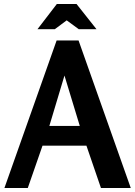

<svg xmlns="http://www.w3.org/2000/svg" viewBox="-20 -933 671 953"><path d="M370 -732 629 0H481L409 -210H191L118 0H2L261 -732ZM300 -558 225 -308H376ZM311 -832 252 -788H166L262 -913H360L459 -788H371Z"/></svg>

Font: Rosario Light
Style: Bold
Weight: 700
Version: Version 1.101; ttfautohint (v1.8.1.43-b0c9)